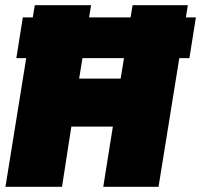

<svg xmlns="http://www.w3.org/2000/svg" viewBox="-20 -720 775 740"><path d="M43 -496 68 -653H735L710 -496ZM1 0 114 -700H331L285 -417H445L491 -700H704L591 0H378L415 -232H255L219 0Z"/></svg>

Font: Georama ExtraCondensed Thin Black
Style: Italic
Weight: 900
Italic angle: -9°
Version: Version 1.001